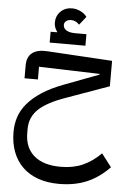

<svg xmlns="http://www.w3.org/2000/svg" viewBox="-66 -778 753 1129"><g transform="rotate(5 311.0 -213.5)"><path d="M325 304Q257 304 203 285Q149 266 111 229.5Q73 193 53 140.5Q33 88 33 22Q33 -23 46.5 -65Q60 -107 92 -145Q124 -183 175.5 -217Q227 -251 304 -280L508 -357V-361L149 -372V-297H70V-373Q70 -424 101 -447.5Q132 -471 191 -467L574 -444V-294L323 -204Q214 -166 164 -119Q114 -72 114 -1V21Q114 108 169 155.5Q224 203 327 203Q399 203 455.5 178.5Q512 154 563 103L622 180Q560 244 488.5 274Q417 304 325 304ZM199 -583H236L237 -587Q229 -597 224 -610.5Q219 -624 219 -638Q219 -678 245.5 -704.5Q272 -731 314 -731Q338 -731 362.5 -719.5Q387 -708 401 -688L362 -639Q341 -662 314 -662Q296 -662 284.5 -653Q273 -644 273 -630Q273 -610 291.5 -598.5Q310 -587 344 -587H410V-519H199Z"/></g></svg>

Font: IBM Plex Sans Arabic Text
Style: Regular
Weight: 450
Designer: Mike Abbink, Paul van der Laan, Pieter van Rosmalen, Wael Morcos, Khajak Apelian
Foundry: Bold Monday
Version: Version 1.2